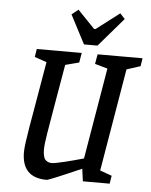

<svg xmlns="http://www.w3.org/2000/svg" viewBox="-56 -851 712 906"><g transform="rotate(5 300.0 -398.5)"><path d="M529 -544 447 -58 503 -38 497 0H370L362 -59Q210 8 199 8Q81 8 81 -113Q81 -131 85.5 -163Q90 -195 97 -237Q104 -279 108 -300Q145 -512 150 -545L93 -565L99 -603H312L304 -557L239 -540L209 -366Q191 -262 182.5 -209.5Q174 -157 174 -135Q174 -98 185.5 -85.5Q197 -73 216 -73Q230 -73 275.5 -84Q321 -95 366 -108L439 -540L379 -557L387 -603H600L594 -565ZM248 -780 279 -805 360 -721H367L477 -805L500 -780L383 -644H319Z"/></g></svg>

Font: Grenze
Style: Italic
Weight: 400
Italic angle: -10°
Designer: Renata Polastri
Foundry: Omnibus-Type
Version: Version 1.002; ttfautohint (v1.8)